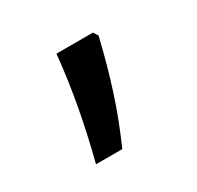

<svg xmlns="http://www.w3.org/2000/svg" viewBox="-69 -195 402 392"><g transform="rotate(-30 132.5 1.0)"><path d="M187 -117 194 -106Q179 -43 161.5 11Q144 65 120 119H58Q90 -5 101 -117Z"/></g></svg>

Font: Noto Sans Bengali UI ExtraCondensed
Style: Regular
Weight: 400
Width: 2
Designer: Jelle Bosma - Monotype Design Team
Foundry: Monotype Imaging Inc.
Version: Version 2.003